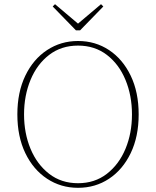

<svg xmlns="http://www.w3.org/2000/svg" viewBox="-20 -885 746 918"><path d="M353 -9Q433 -9 491 -54Q549 -99 580 -173.5Q611 -248 611 -338Q611 -428 580 -503Q549 -578 491 -622.5Q433 -667 353 -667Q273 -667 215 -622.5Q157 -578 126 -503Q95 -428 95 -338Q95 -248 126 -173.5Q157 -99 215 -54Q273 -9 353 -9ZM353 13Q271 13 205 -30.5Q139 -74 101 -153Q63 -232 63 -338Q63 -444 101 -523Q139 -602 205 -645.5Q271 -689 353 -689Q436 -689 501.5 -645.5Q567 -602 605 -523Q643 -444 643 -338Q643 -232 605 -153Q567 -74 501.5 -30.5Q436 13 353 13ZM243 -865 353 -772 463 -865 474 -854 363 -740H343L232 -854Z"/></svg>

Font: Source Serif 4 ExtraLight
Style: Regular
Weight: 200
Designer: Frank Grießhammer
Foundry: Adobe
Version: Version 4.005;hotconv 1.1.0;makeotfexe 2.6.0